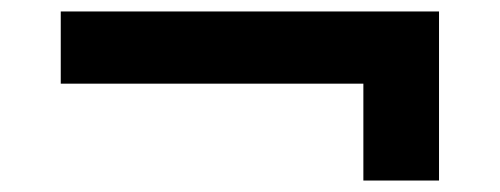

<svg xmlns="http://www.w3.org/2000/svg" viewBox="-20 -428 872 335"><path d="M614 -113V-319L649 -282H86V-408H746V-113Z"/></svg>

Font: Lexend Giga Medium
Style: Regular
Weight: 500
Designer: Bonnie Shaver-Troup, Thomas Jockin
Foundry: Lexend
Version: Version 1.007